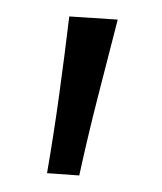

<svg xmlns="http://www.w3.org/2000/svg" viewBox="-35 -720 313 371"><g transform="rotate(5 122.0 -534.0)"><path d="M69.1 -380.2Q75.6 -457.7 79.3 -534Q83.1 -610.4 85.5 -685.6L179.3 -687.7Q166.8 -612.3 154.1 -535.5Q141.4 -458.7 131.5 -381.2Z"/></g></svg>

Font: Commissioner Thin
Style: Regular
Weight: 100
Designer: Kostas Bartsokas
Foundry: Kostas Bartsokas
Version: Version 1.001;gftools[0.9.23]